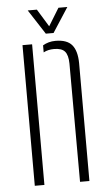

<svg xmlns="http://www.w3.org/2000/svg" viewBox="-53 -781 461 816"><g transform="rotate(-5 177.0 -372.5)"><path d="M62 0V-600H103V0ZM255 0 254 -505Q253.5 -541 240 -556.5Q226.5 -572 194 -572Q181.5 -572 170.2 -569.5Q159 -567 149 -561.5V-591.5Q160.5 -598.5 174 -602.2Q187.5 -606 203 -606Q252 -606 273.2 -580.8Q294.5 -555.5 295 -503V0ZM165 -640 97 -745H136L182 -670L228 -745H266L198 -640Z"/></g></svg>

Font: Big Shoulders Stencil Text SC Thin
Style: Regular
Weight: 100
Designer: Patric King
Foundry: XO Type Co
Version: Version 2.001